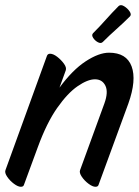

<svg xmlns="http://www.w3.org/2000/svg" viewBox="-50 -681 532 736"><path d="M-29 -29 130 -467Q133 -475 142 -475Q154 -475 169 -463.5Q184 -452 195 -437Q206 -422 202 -411L178 -345Q228 -413 278.5 -446Q329 -479 368 -479Q435 -479 454.5 -426.5Q474 -374 442 -284L328 27Q326 35 316 35Q305 35 289.5 23.5Q274 12 263.5 -3.5Q253 -19 257 -29L350 -284Q366 -328 354 -352.5Q342 -377 314 -377Q286 -377 247.5 -350.5Q209 -324 169 -267Q129 -210 95 -117L42 27Q40 35 30 35Q19 35 3.5 23.5Q-12 12 -22.5 -3.5Q-33 -19 -29 -29ZM307 -554Q333 -580 356.5 -606.5Q380 -633 405 -658Q413 -665 426 -657Q439 -649 447 -637Q455 -625 448 -618Q423 -593 396.5 -569.5Q370 -546 344 -520Q337 -513 325.5 -519Q314 -525 307 -536Q300 -547 307 -554Z"/></svg>

Font: Story Script
Style: Regular
Weight: 400
Designer: Lana Roulhac, Ben Buysse
Version: Version 1.000; ttfautohint (v1.8.4.7-5d5b)